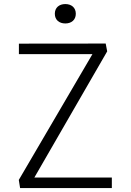

<svg xmlns="http://www.w3.org/2000/svg" viewBox="-20 -950 660 970"><path d="M75.5 -729.5V-676.5H447L75 -41L81.5 0H545V-53H153.5L521.5 -690.5L514 -730ZM310 -831.5C341 -831.5 363 -849.5 363 -880.5C363 -911.5 341 -929.5 310 -929.5C279 -929.5 257 -911.5 257 -880.5C257 -849.5 279 -831.5 310 -831.5Z"/></svg>

Font: Monaspace Neon ExtraLight
Style: Regular
Weight: 200
Designer: Riley Cran & the Lettermatic Team
Foundry: Lettermatic
Version: Version 1.200 (Monaspace Neon)